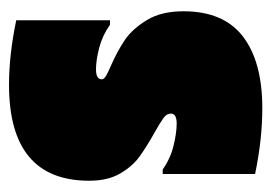

<svg xmlns="http://www.w3.org/2000/svg" viewBox="-108 -478 602 426"><g transform="rotate(-90 193.0 -265.0)"><path d="M218 -546Q284 -546 361 -530V-322H351Q327 -339 299.5 -346Q272 -353 252 -353Q230 -353 230 -340Q230 -335 239 -330Q248 -325 260 -320Q294 -305 318 -288.5Q342 -272 361.5 -240Q381 -208 381 -159Q381 -70 325 -27Q269 16 166 16Q97 16 20 0V-205H30Q54 -188 82.5 -181Q111 -174 132 -174Q154 -174 154 -187Q154 -196 144.5 -203Q135 -210 112 -223Q80 -241 58.5 -256.5Q37 -272 21 -299.5Q5 -327 5 -368Q5 -546 218 -546Z"/></g></svg>

Font: FFF_tuoi-tre Text
Style: Regular
Weight: 700
Designer: bBox Type GmbH
Foundry: bBox Type GmbH
Version: Version 1.001